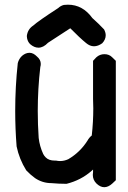

<svg xmlns="http://www.w3.org/2000/svg" viewBox="-20 -758 540 807"><path d="M265.6 -738.3Q327.6 -738.3 368.2 -682.1Q393.6 -659.7 417.5 -634.3Q424.3 -621.1 424.3 -609.9Q424.3 -591.8 409.7 -576.2Q392.1 -563.5 375 -563.5Q357.9 -563.5 341.8 -577.1Q315.4 -598.6 275.4 -639.2L181.6 -578.1Q162.1 -557.6 141.6 -557.6Q124 -557.6 106.9 -572.3Q96.7 -582 93.8 -597.2Q92.8 -601.6 92.8 -606.4V-606.9Q96.2 -635.3 120.1 -650.9Q139.6 -668.9 224.6 -724.1Q234.9 -733.9 248.5 -737.3Q257.3 -738.3 265.6 -738.3ZM135.3 -520.5Q151.4 -507.3 151.4 -489.3Q151.4 -482.9 149.4 -476.1Q138.7 -383.8 138.7 -291.5Q138.7 -235.4 142.6 -178.2Q146.5 -143.6 161.6 -110.8Q166 -102.5 171.9 -96.7Q185.1 -83 210 -83Q212.4 -83 215.3 -83Q224.6 -81.1 232.4 -81.1Q250 -81.1 267.1 -88.9Q316.9 -118.2 347.7 -167Q354.5 -179.7 365.7 -188.5Q372.1 -245.1 372.1 -302.7Q372.1 -322.8 371.1 -342.3V-342.8V-502.4Q378.9 -510.3 384.8 -517.1Q399.4 -530.3 418.9 -530.3Q439 -530.3 451.7 -517.1L466.8 -502.4V-0.5Q457.5 7.8 451.7 13.7Q435.1 28.8 418.2 28.8Q401.4 28.8 385.3 13.2Q370.1 -2 370.1 -22.9Q370.1 -28.8 371.1 -34.7V-45.4L365.2 -40Q320.3 -0.5 259.8 14.6H258.8Q227.5 14.6 195.8 11.7Q158.7 11.7 127.4 -9.3Q127.4 -9.3 127.4 -9.3Q107.9 -23.4 90.3 -42Q61 -88.9 49.8 -142.6Q43.9 -217.3 43.9 -291.5Q43.9 -392.1 54.7 -492.7Q59.6 -511.2 72.8 -523.4Q87.9 -536.1 104 -536.1Q120.1 -536.1 135.3 -520.5Z"/></svg>

Font: Bakudai
Style: Bold
Weight: 700
Version: Version 1.48